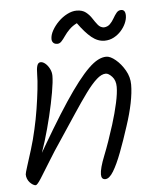

<svg xmlns="http://www.w3.org/2000/svg" viewBox="-50 -738 621 764"><g transform="rotate(-5 260.5 -356.0)"><path d="M166 -445Q166 -422 158.5 -379Q151 -336 139 -286Q127 -236 112.5 -188.5Q98 -141 84 -109L72 -99Q115 -174 150.5 -233Q186 -292 215.5 -336.5Q245 -381 269.5 -412.5Q294 -444 314.5 -464Q335 -484 352.5 -493Q370 -502 386 -502Q402 -502 423 -484.5Q444 -467 459.5 -440Q475 -413 475 -383Q475 -351 466.5 -309Q458 -267 442 -219Q424 -163 406.5 -117Q389 -71 372.5 -44Q356 -17 340 -17Q332 -17 328 -22Q324 -27 324 -37Q324 -61 344 -111Q364 -161 386 -231Q400 -276 408.5 -315Q417 -354 417 -379Q417 -405 403 -420Q389 -435 378 -435Q361 -435 341 -417Q321 -399 296.5 -365.5Q272 -332 242 -286.5Q212 -241 176 -187Q148 -146 124 -106.5Q100 -67 84 -42Q68 -17 62 -17Q57 -17 50.5 -21Q44 -25 38.5 -31Q33 -37 29.5 -45.5Q26 -54 26 -63Q26 -68 34.5 -94.5Q43 -121 55 -159.5Q67 -198 76 -239Q85 -278 91.5 -319Q98 -360 102 -396.5Q106 -433 106 -456Q106 -479 110 -491Q114 -503 124 -503Q133 -503 142.5 -495Q152 -487 159 -473.5Q166 -460 166 -445ZM284 -695Q307 -695 321 -684Q335 -673 344.5 -658Q354 -643 363.5 -631.5Q373 -620 387 -619Q402 -620 411.5 -629.5Q421 -639 428 -651.5Q435 -664 442.5 -673Q450 -682 461 -682Q478 -682 478 -658Q478 -644 471 -628Q464 -612 451.5 -598Q439 -584 422 -575Q405 -566 385 -566Q358 -566 333.5 -586Q309 -606 281 -645Q263 -636 250.5 -623.5Q238 -611 229.5 -598.5Q221 -586 213.5 -578Q206 -570 197 -570Q186 -570 180.5 -576Q175 -582 175 -591Q175 -607 185 -625Q195 -643 211 -659Q227 -675 246.5 -685Q266 -695 284 -695Z"/></g></svg>

Font: Kalam Variable Light
Style: Regular
Weight: 300
Designer: Lipi Raval, Jonny Pinhorn
Foundry: Indian Type Foundry
Version: Version 3.000